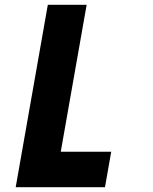

<svg xmlns="http://www.w3.org/2000/svg" viewBox="-20 -570 640 801"><path d="M179.5 -550H341.5L233.5 63H444L418 211H45.5Z"/></svg>

Font: JuliaMono Black
Style: Italic
Weight: 900
Italic angle: -9°
Monospace: yes
Designer: cormullion
Foundry: corm
Version: Version 0.057; ttfautohint (v1.8.4)